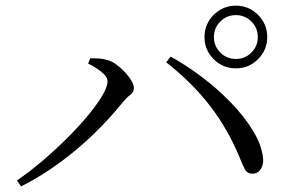

<svg xmlns="http://www.w3.org/2000/svg" viewBox="-20 -741 1040 675"><path d="M698.9 -610.8Q698.9 -656.4 731.3 -688.8Q763.6 -721.1 809.2 -721.1Q854.8 -721.1 887.1 -688.8Q919.5 -656.4 919.5 -610.8Q919.5 -565.2 887.1 -532.9Q854.8 -500.6 809.2 -500.6Q763.6 -500.6 731.3 -532.9Q698.9 -565.2 698.9 -610.8ZM732.1 -610.8Q732.1 -578.7 754.6 -556.2Q777 -533.7 809.2 -533.7Q841.4 -533.7 863.8 -556.2Q886.3 -578.7 886.3 -610.8Q886.3 -643 863.8 -665.4Q841.4 -687.9 809.2 -687.9Q777 -687.9 754.6 -665.4Q732.1 -643 732.1 -610.8ZM289.8 -517.6 297.3 -536.1Q308.8 -536.3 324.9 -535.6Q341 -534.9 356.5 -530.1Q372.5 -526.2 388.7 -514.4Q405 -502.7 419.2 -487.4Q433.4 -472.2 442 -457.3Q450.7 -442.3 450.7 -431Q450.7 -416.9 437.9 -407.4Q425.1 -397.9 411 -380.9Q376.9 -338.3 335.9 -296.2Q294.9 -254.1 249.2 -215.7Q203.4 -177.2 154.1 -144.2Q104.9 -111.1 54.3 -85.9L39.5 -106.4Q77.9 -132.6 121.9 -169.3Q165.8 -206.1 207.4 -246.8Q249 -287.5 282.9 -327.5Q316.9 -367.6 337.4 -401.1Q358 -434.5 358 -455.5Q358 -467.6 346.5 -479.2Q335.1 -490.8 319.1 -501.1Q303.1 -511.3 289.8 -517.6ZM868.3 -130.4Q849.4 -130.2 841.3 -145Q833.2 -159.7 821.4 -189.9Q779.4 -290.4 716.6 -371.1Q653.8 -451.8 564.4 -521.9L579.9 -542Q633.1 -513 688 -471.7Q743 -430.3 790.1 -382Q837.1 -333.7 867.8 -284.1Q898.6 -234.5 904.3 -188.9Q906.9 -171.2 902.2 -157.8Q897.5 -144.5 888.8 -137.6Q880.1 -130.6 868.3 -130.4Z"/></svg>

Font: Noto Serif TC
Style: Regular
Weight: 200
Designer: Ryoko NISHIZUKA 西塚涼子 (kana & ideographs); Frank Grießhammer (Latin, Greek & Cyrillic); Wenlong ZHANG 张文龙 (bopomofo); San
Foundry: Adobe
Version: Version 2.001;hotconv 1.1.0;makeotfexe 2.6.0